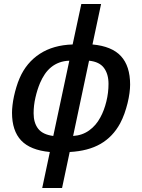

<svg xmlns="http://www.w3.org/2000/svg" viewBox="-20 -747 710 959"><path d="M190.9 191.9 229 12.2Q131.3 2.9 85.7 -45.4Q40 -93.8 40 -184.1Q40 -200.7 42.5 -221.9Q44.9 -243.2 49.8 -265.9Q54.7 -288.6 61.8 -312Q68.8 -335.4 78.1 -356.9Q111.8 -434.6 179 -478.3Q246.1 -522 342.8 -524.9L386.2 -727.1H484.9L441.9 -524.9Q538.6 -516.1 584.2 -466.6Q629.9 -417 629.9 -324.2Q629.9 -305.7 626.7 -281.7Q623.5 -257.8 617.2 -231.9Q610.8 -206.1 601.6 -179.9Q592.3 -153.8 580.1 -130.9Q543.9 -64 482.2 -28.3Q420.4 7.3 328.1 12.2L290 191.9ZM326.2 -443.8Q298.8 -442.9 276.4 -434.6Q253.9 -426.3 235.8 -411.6Q217.8 -397 204.1 -377Q190.4 -356.9 180.2 -333Q166 -299.3 157 -259.8Q147.9 -220.2 147.9 -181.2Q147.9 -133.3 170.7 -104Q193.4 -74.7 246.1 -67.9ZM345.2 -67.9Q391.1 -70.8 425.5 -95.7Q460 -120.6 481 -160.2Q490.7 -177.7 498.3 -198Q505.9 -218.3 511.2 -240Q516.6 -261.7 519.3 -283.9Q522 -306.2 522 -328.1Q522 -377 499.3 -407.7Q476.6 -438.5 424.8 -443.8Z"/></svg>

Font: Clear Sans Medium
Style: Italic
Weight: 500
Italic angle: -12°
Foundry: Intel Corporation
Version: Version 1.00